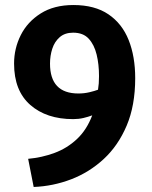

<svg xmlns="http://www.w3.org/2000/svg" viewBox="-20 -730 606 764"><path d="M518 -419Q518 -505 492 -570.5Q466 -636 411.5 -673Q357 -710 272 -710Q195 -710 142 -676.5Q89 -643 62.5 -590Q36 -537 36 -477Q36 -369 100.5 -312.5Q165 -256 271 -256Q293 -256 312 -260.5Q331 -265 347 -271Q325 -213 286 -176.5Q247 -140 197 -121.5Q147 -103 92 -98L114 14Q191 11 263 -16.5Q335 -44 392.5 -97Q450 -150 484 -230Q518 -310 518 -419ZM374 -427Q374 -411 373 -398Q372 -385 370 -373Q357 -368 336 -363Q315 -358 292 -358Q179 -358 179 -477Q179 -508 188 -536Q197 -564 217.5 -582Q238 -600 271 -600Q311 -600 333 -576Q355 -552 364.5 -513Q374 -474 374 -427Z"/></svg>

Font: Repo Bold
Style: Bold
Weight: 700
Designer: Stefan Peev
Foundry: Context Ltd
Version: Version 1.502